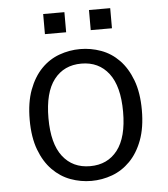

<svg xmlns="http://www.w3.org/2000/svg" viewBox="-54 -793 749 856"><g transform="rotate(-5 321.0 -365.0)"><path d="M70 -280Q70 -358 91 -414Q112 -470 147 -506Q182 -542 227.5 -558.5Q273 -575 321 -575Q369 -575 414.5 -558.5Q460 -542 495 -506Q530 -470 551 -414Q572 -358 572 -280Q572 -202 551 -146Q530 -90 494.5 -54Q459 -18 414 -1.5Q369 15 321 15Q273 15 228 -1.5Q183 -18 147.5 -54Q112 -90 91 -146Q70 -202 70 -280ZM154 -280Q154 -166 198.5 -108.5Q243 -51 321 -51Q399 -51 443.5 -108.5Q488 -166 488 -280Q488 -394 443.5 -452Q399 -510 321 -510Q243 -510 198.5 -452.5Q154 -395 154 -280ZM171 -655V-745H266V-655ZM376 -655V-745H471V-655Z"/></g></svg>

Font: Carrois Gothic SC
Style: Regular
Weight: 400
Designer: Ralph du Carrois
Foundry: Ralph du Carrois
Version: Version 1.002